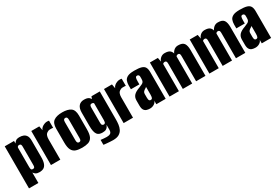

<svg xmlns="http://www.w3.org/2000/svg" viewBox="60 -1401 3520 2416"><g transform="rotate(-30 1820.5 -192.5)"><path d="M31 116V-495H166V-458Q176 -474 193 -488.5Q210 -503 249 -503Q279 -503 304 -493.5Q329 -484 345 -459.5Q361 -435 361 -388V-150Q361 -89 347.5 -55Q334 -21 309 -7.5Q284 6 250 6Q215 6 196 -6.5Q177 -19 167 -36V116ZM196 -70Q205 -70 210.5 -72.5Q216 -75 219.5 -81Q223 -87 224 -94.5Q225 -102 225 -113V-376Q225 -387 224 -395Q223 -403 219.5 -408.5Q216 -414 210.5 -417Q205 -420 196 -420Q188 -420 182.5 -417.5Q177 -415 173.5 -411Q170 -407 168.5 -402.5Q167 -398 167 -394V-112Q167 -98 169.5 -88Q172 -78 178.5 -74Q185 -70 196 -70Z M417 0V-495H533L544 -433Q551 -453 566.5 -467Q582 -481 600 -488Q634 -505 675 -496V-392Q674 -393 659 -394.5Q644 -396 624.5 -394.5Q605 -393 592 -383Q571 -372 562 -350Q553 -328 553 -298V0Z M869 8Q817 8 780 -4Q743 -16 723 -52.5Q703 -89 703 -163V-364Q703 -443 745.5 -473.5Q788 -504 869 -504Q950 -504 992 -474Q1034 -444 1034 -364V-164Q1034 -89 1014.5 -52.5Q995 -16 958 -4Q921 8 869 8ZM869 -71Q883 -71 890.5 -80.5Q898 -90 898 -115V-381Q898 -404 891 -414Q884 -424 869 -424Q855 -424 847 -414.5Q839 -405 839 -381V-115Q839 -90 847 -80.5Q855 -71 869 -71Z M1253 120Q1237 120 1215 118.5Q1193 117 1171.5 115.5Q1150 114 1134.5 112Q1119 110 1116 109V38Q1130 40 1157.5 42.5Q1185 45 1203 45Q1220 45 1233.5 42Q1247 39 1256.5 32.5Q1266 26 1271 13.5Q1276 1 1276 -17V-89Q1272 -79 1264 -65Q1256 -51 1238.5 -40Q1221 -29 1186 -29Q1161 -29 1141.5 -35.5Q1122 -42 1109 -59Q1096 -76 1089 -107Q1082 -138 1082 -187V-379Q1082 -440 1109 -472.5Q1136 -505 1188 -505Q1222 -505 1241 -496.5Q1260 -488 1270.5 -473.5Q1281 -459 1288 -440L1270 -437L1291 -495H1412V-87Q1412 -53 1407.5 -16.5Q1403 20 1387.5 51Q1372 82 1340 101Q1308 120 1253 120ZM1247 -109Q1258 -109 1264.5 -114.5Q1271 -120 1273.5 -131Q1276 -142 1276 -156V-402Q1274 -405 1270.5 -408Q1267 -411 1261.5 -413Q1256 -415 1246 -415Q1233 -415 1225.5 -406Q1218 -397 1218 -373V-150Q1218 -137 1220.5 -129Q1223 -121 1227.5 -117Q1232 -113 1237 -111Q1242 -109 1247 -109Z M1473 0V-495H1589L1600 -433Q1607 -453 1622.5 -467Q1638 -481 1656 -488Q1690 -505 1731 -496V-392Q1730 -393 1715 -394.5Q1700 -396 1680.5 -394.5Q1661 -393 1648 -383Q1627 -372 1618 -350Q1609 -328 1609 -298V0Z M1854 8Q1827 8 1804.5 0.5Q1782 -7 1768.5 -28.5Q1755 -50 1755 -92V-166Q1755 -211 1781.5 -239.5Q1808 -268 1869 -289Q1899 -301 1915.5 -309.5Q1932 -318 1939 -331.5Q1946 -345 1946 -370V-400Q1946 -411 1942.5 -418Q1939 -425 1932.5 -429Q1926 -433 1917 -433Q1900 -433 1894 -418Q1888 -403 1888 -365V-323H1765V-378Q1765 -415 1776 -443.5Q1787 -472 1819.5 -488.5Q1852 -505 1917 -505Q1983 -505 2019 -494.5Q2055 -484 2069.5 -458.5Q2084 -433 2084 -389V0H1948V-52Q1941 -25 1913.5 -8.5Q1886 8 1854 8ZM1914 -81Q1933 -81 1939 -96.5Q1945 -112 1945 -143V-256Q1942 -249 1931.5 -243.5Q1921 -238 1912 -231Q1899 -221 1892.5 -211Q1886 -201 1886 -182V-126Q1886 -111 1889 -101Q1892 -91 1898 -86Q1904 -81 1914 -81Z M2140 0V-495H2256L2267 -435Q2276 -465 2301 -485Q2326 -505 2359 -505Q2416 -505 2439.5 -481Q2463 -457 2468 -411H2454Q2459 -450 2486.5 -477.5Q2514 -505 2553 -505Q2618 -505 2640 -472.5Q2662 -440 2662 -376V0H2526V-369Q2526 -390 2519.5 -399.5Q2513 -409 2499 -409Q2489 -409 2480.5 -404.5Q2472 -400 2469 -392V0H2333V-371Q2333 -391 2326.5 -400Q2320 -409 2306 -409Q2295 -409 2287.5 -405Q2280 -401 2276 -395V0Z M2719 0V-495H2835L2846 -435Q2855 -465 2880 -485Q2905 -505 2938 -505Q2995 -505 3018.5 -481Q3042 -457 3047 -411H3033Q3038 -450 3065.5 -477.5Q3093 -505 3132 -505Q3197 -505 3219 -472.5Q3241 -440 3241 -376V0H3105V-369Q3105 -390 3098.5 -399.5Q3092 -409 3078 -409Q3068 -409 3059.5 -404.5Q3051 -400 3048 -392V0H2912V-371Q2912 -391 2905.5 -400Q2899 -409 2885 -409Q2874 -409 2866.5 -405Q2859 -401 2855 -395V0Z M3386 8Q3359 8 3336.5 0.5Q3314 -7 3300.5 -28.5Q3287 -50 3287 -92V-166Q3287 -211 3313.5 -239.5Q3340 -268 3401 -289Q3431 -301 3447.5 -309.5Q3464 -318 3471 -331.5Q3478 -345 3478 -370V-400Q3478 -411 3474.5 -418Q3471 -425 3464.5 -429Q3458 -433 3449 -433Q3432 -433 3426 -418Q3420 -403 3420 -365V-323H3297V-378Q3297 -415 3308 -443.5Q3319 -472 3351.5 -488.5Q3384 -505 3449 -505Q3515 -505 3551 -494.5Q3587 -484 3601.5 -458.5Q3616 -433 3616 -389V0H3480V-52Q3473 -25 3445.5 -8.5Q3418 8 3386 8ZM3446 -81Q3465 -81 3471 -96.5Q3477 -112 3477 -143V-256Q3474 -249 3463.5 -243.5Q3453 -238 3444 -231Q3431 -221 3424.5 -211Q3418 -201 3418 -182V-126Q3418 -111 3421 -101Q3424 -91 3430 -86Q3436 -81 3446 -81Z"/></g></svg>

Font: Alumni Sans Thin ExtraBold
Style: Regular
Weight: 800
Version: Version 1.018